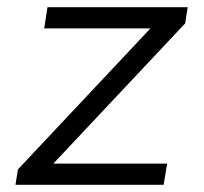

<svg xmlns="http://www.w3.org/2000/svg" viewBox="-20 -514 568 534"><path d="M23 0 30 -43 420 -458 423 -435H103L112 -494H502L495 -449L103 -32L101 -59H445L435 0Z"/></svg>

Font: Nunito Sans 7pt Light
Style: Italic
Weight: 300
Italic angle: -9°
Designer: Vernon Adams
Foundry: Vernon Adams
Version: Version 3.101;gftools[0.9.27]